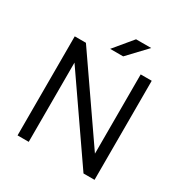

<svg xmlns="http://www.w3.org/2000/svg" viewBox="-196 -1023 1123 1175"><g transform="rotate(30 365.0 -436.0)"><path d="M319 -742H411L534 -872H427ZM93 -700V0H172V-560L559 0H637V-700H559V-140L172 -700Z"/></g></svg>

Font: Unageo
Style: Regular
Weight: 400
Designer: Richard Sepsi
Foundry: Richard Sepsi
Version: Version 2.000